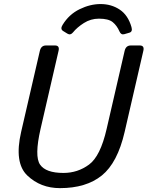

<svg xmlns="http://www.w3.org/2000/svg" viewBox="-20 -928 740 962"><path d="M293.5 -803.2Q325.7 -856 378.7 -881.8Q431.6 -907.7 483.9 -907.7Q538.1 -907.7 579.8 -879.9Q621.6 -852.1 638.7 -792.5Q645.5 -769 628.4 -764.2L603 -756.8Q586.4 -752 578.6 -770.5Q565.9 -799.8 544.7 -817.1Q523.4 -834.5 475.6 -834.5Q434.6 -834.5 400.1 -812.5Q365.7 -790.5 345.7 -765.6Q333 -750 317.9 -759.3L295.9 -772.9Q280.8 -782.7 293.5 -803.2ZM85.9 -267.1 179.7 -673.3Q186 -700.2 210.4 -700.2H255.4Q279.8 -700.2 273.4 -673.3L183.1 -281.7Q151.9 -145 180.7 -103.3Q209.5 -61.5 297.9 -61.5Q369.1 -61.5 426 -103.3Q482.9 -145 514.2 -281.7L604.5 -673.3Q610.8 -700.2 635.3 -700.2H680.2Q704.6 -700.2 698.2 -673.3L604.5 -267.1Q568.8 -112.3 490.2 -48.8Q411.6 14.6 280.3 14.6Q183.1 14.6 116.7 -48.8Q50.3 -112.3 85.9 -267.1Z"/></svg>

Font: Istok
Style: Italic
Weight: 500
Italic angle: -13°
Designer: Andrey V. Panov
Foundry: Andrey V. Panov
Version: Version 1.0.3